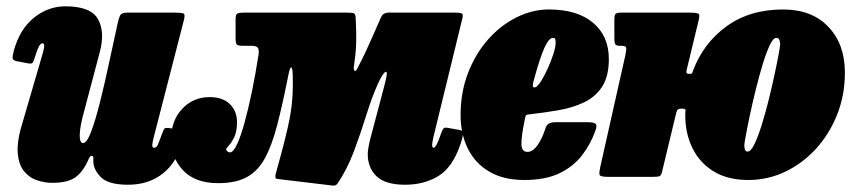

<svg xmlns="http://www.w3.org/2000/svg" viewBox="-20 -560 2698 608"><path d="M23.5 -398.5Q42 -467 87 -503.5Q132 -540 187 -540Q267.5 -540 290.2 -499.5Q313 -459 296 -395L247 -210Q233.5 -162 232.5 -134.5Q231.5 -107 243.5 -107Q255 -107 268.8 -143.5Q282.5 -180 297.2 -238.8Q312 -297.5 326 -364L353 -488Q356 -502.5 360.5 -511.2Q365 -520 382 -520H533Q555 -520 561 -517.2Q567 -514.5 562.5 -497L467 -126Q464 -115 462.5 -103.5Q461 -92 467.5 -92Q476 -92 480 -102.2Q484 -112.5 493.5 -137Q497.5 -148.5 500.5 -152.5Q503.5 -156.5 519.5 -154L548 -149.5Q561 -148 562.5 -140.8Q564 -133.5 560 -118Q542.5 -48.5 497.2 -11.8Q452 25 385.5 25Q323 25 299.2 0.8Q275.5 -23.5 275.5 -50V-60Q275.5 -66.5 270.2 -66.5Q265 -66.5 261 -57Q244 -17 219.5 1Q195 19 145 19Q122 19 97.5 11Q73 3 55.8 -18.2Q38.5 -39.5 36 -78.2Q33.5 -117 53.5 -179L115 -390Q118.5 -401.5 119.8 -412.2Q121 -423 114 -423Q109 -423 103.5 -413.2Q98 -403.5 88.5 -373Q86 -365 83.2 -361Q80.5 -357 65.5 -360L31.5 -366.5Q20.5 -369 20 -376.2Q19.5 -383.5 23.5 -398.5Z M1442.5 -495 1352.5 -126Q1351.5 -121.5 1350 -113.2Q1348.5 -105 1348.5 -101Q1348.5 -92 1353 -92Q1361.5 -92 1376 -135.5Q1381 -150 1384.8 -153.5Q1388.5 -157 1398.5 -155L1435 -148.5Q1447.5 -146.5 1446 -134.2Q1444.5 -122 1439 -106Q1414.5 -31.5 1369.2 -3.2Q1324 25 1262.5 25Q1201 25 1172.8 -1.5Q1144.5 -28 1144.5 -73Q1144.5 -80.5 1147 -94.5Q1149.5 -108.5 1152.5 -120L1197.5 -290Q1210 -336.5 1201 -332.5Q1192 -328.5 1176 -293Q1157.5 -252 1140 -195.5Q1122.5 -139 1101 -81.5Q1079.5 -24 1049 21Q1044 28.5 1034 27.8Q1024 27 1015.5 25.5L857 6.5Q849 5 853.5 -11Q871 -74 882 -117.2Q893 -160.5 898.8 -193Q904.5 -225.5 906.2 -255.2Q908 -285 907 -321Q906.5 -345 902.5 -346.5Q898.5 -348 893.5 -324Q875 -230.5 858 -164.8Q841 -99 818.5 -58.2Q796 -17.5 761 1.2Q726 20 671 20Q598.5 20 560.2 -20Q522 -60 522 -120Q522 -178 556.8 -215.2Q591.5 -252.5 644 -252.5Q685.5 -252.5 708 -230.2Q730.5 -208 730.5 -173.5Q730.5 -143.5 722 -126Q713.5 -108.5 705 -99.8Q696.5 -91 696.5 -87.5Q696.5 -82.5 700.8 -80Q705 -77.5 708.5 -77.5Q718.5 -77.5 730.2 -102.2Q742 -127 754 -170.2Q766 -213.5 777.5 -268.8Q789 -324 798.5 -385.5Q801 -402.5 796.5 -408.8Q792 -415 775 -415H748.5Q733 -415 729.5 -419.5Q726 -424 726 -440V-500Q726 -514.5 731.8 -517.2Q737.5 -520 751 -520H1078.5Q1096 -520 1101 -517.8Q1106 -515.5 1106.5 -500Q1108.5 -456.5 1108 -431Q1107.5 -405.5 1105.5 -387.5Q1103.5 -369.5 1100.5 -348Q1099.5 -339.5 1102.8 -336Q1106 -332.5 1111 -342Q1127 -372.5 1138 -396.2Q1149 -420 1160 -445Q1171 -470 1186 -504Q1190 -513.5 1196.5 -516.8Q1203 -520 1209 -520H1421Q1440.5 -520 1444 -516Q1447.5 -512 1442.5 -495Z M1438.5 -195Q1438.5 -268 1462.2 -329.2Q1486 -390.5 1526 -435.5Q1566 -480.5 1616 -505.2Q1666 -530 1718 -530Q1808 -530 1858 -488Q1908 -446 1908 -373Q1908 -318.5 1887 -286Q1866 -253.5 1830.2 -236.2Q1794.5 -219 1748.8 -211Q1703 -203 1653.5 -197.5Q1646.5 -197 1645 -193.8Q1643.5 -190.5 1642 -182.5Q1630.5 -127 1631.2 -103Q1632 -79 1650.5 -79Q1667 -79 1682 -100Q1697 -121 1708 -155.5Q1713.5 -173 1739 -173H1839.5Q1861.5 -173 1866.5 -167.8Q1871.5 -162.5 1865 -145Q1850 -103 1822.8 -67.8Q1795.5 -32.5 1751.2 -11.2Q1707 10 1641 10Q1573.5 10 1528.5 -17Q1483.5 -44 1461 -90.5Q1438.5 -137 1438.5 -195ZM1677 -284.5Q1684.5 -288.5 1695 -305.8Q1705.5 -323 1715.8 -346Q1726 -369 1732.8 -390.5Q1739.5 -412 1739.5 -424Q1739.5 -431 1738.5 -435.5Q1737.5 -440 1730.5 -440Q1718.5 -440 1704 -408.5Q1689.5 -377 1669 -301Q1663 -278 1677 -284.5Z M2174.5 -336Q2207 -423 2280.5 -476.5Q2354 -530 2459.5 -530Q2551 -530 2603.2 -475Q2655.5 -420 2655.5 -330Q2655.5 -259 2631 -197.2Q2606.5 -135.5 2563.8 -88.8Q2521 -42 2466 -16Q2411 10 2349.5 10Q2284.5 10 2240 -17.2Q2195.5 -44.5 2172.8 -91Q2150 -137.5 2150 -195Q2150 -204 2150.8 -210Q2151.5 -216 2141 -216H2138Q2131 -216 2127.2 -213.8Q2123.5 -211.5 2121.5 -203L2076.5 -16Q2074 -5 2069 -2.5Q2064 0 2050 0H1904Q1880 0 1878.5 -7Q1877 -14 1881 -32L1960.5 -386Q1964.5 -404.5 1962.5 -409.8Q1960.5 -415 1947 -415H1944Q1932 -415 1928.8 -419.2Q1925.5 -423.5 1925.5 -440V-499Q1925.5 -513.5 1930.2 -516.8Q1935 -520 1949 -520H2165Q2190 -520 2193.2 -515.2Q2196.5 -510.5 2191 -490L2156 -345Q2152.5 -332 2154.2 -329Q2156 -326 2162 -326H2164Q2171 -326 2171.8 -328.8Q2172.5 -331.5 2174.5 -336ZM2337 -100Q2337 -92.5 2339 -86.2Q2341 -80 2347.5 -80Q2357.5 -80 2368.8 -103Q2380 -126 2391.5 -162.5Q2403 -199 2413.5 -241Q2424 -283 2432.2 -321.5Q2440.5 -360 2445.5 -387Q2450.5 -414 2450.5 -420Q2450.5 -427 2448 -433.5Q2445.5 -440 2438 -440Q2428.5 -440 2417.5 -416.8Q2406.5 -393.5 2395.2 -356.5Q2384 -319.5 2373.5 -277.2Q2363 -235 2354.8 -196.2Q2346.5 -157.5 2341.8 -131.2Q2337 -105 2337 -100Z"/></svg>

Font: Besley* Condensed Fatface
Style: Italic
Weight: 900
Width: 3
Italic angle: -13°
Designer: Owen Earl
Foundry: indestructible type*
Version: Version 3.000; ttfautohint (v1.8.3)